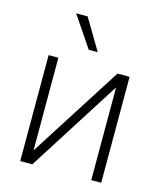

<svg xmlns="http://www.w3.org/2000/svg" viewBox="-113 -844 785 928"><g transform="rotate(15 279.0 -380.0)"><path d="M420.9 -530.3H481.4V0H431.6V-463.9L136.7 0H76.2V-530.3H125V-66.4ZM152.3 -759.8H210L301.8 -605.5H256.8Z"/></g></svg>

Font: Pretendard Std ExtraLight
Style: Regular
Weight: 200
Designer: Base glyphs from Inter by Rasmus Andersson; Hangeul glyphs from Noto Sans CJK(Source Han Sans) by Jang Soo-young and Kan
Foundry: Kil Hyung-jin
Version: Version 1.309